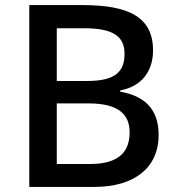

<svg xmlns="http://www.w3.org/2000/svg" viewBox="-20 -734 696 754"><path d="M304 -714H95V0H351C506 0 603 -74 603 -204C603 -315 537 -359 452 -374V-379C535 -394 581 -453 581 -536C581 -667 486 -714 304 -714ZM322 -416H203V-623H310C420 -623 469 -594 469 -523C469 -453 434 -416 322 -416ZM203 -328H327C449 -328 489 -282 489 -214C489 -140 449 -90 334 -90H203Z"/></svg>

Font: Noto Sans Bassa Vah Medium
Style: Regular
Weight: 500
Designer: Monotype Design Team
Foundry: Monotype Imaging Inc.
Version: Version 2.002